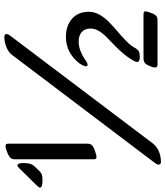

<svg xmlns="http://www.w3.org/2000/svg" viewBox="41 -781 755 877"><g transform="rotate(-90 418.5 -342.5)"><path d="M200.7 -682.6V-322.3Q200.7 -308.1 194.8 -301.3Q188 -293.5 168.5 -286.4Q148.9 -279.3 139.6 -279.3Q129.4 -279.3 129.4 -291.5V-651.9Q129.4 -664.6 135.3 -671.4Q142.6 -679.7 161.9 -687.3Q181.2 -694.8 190.4 -694.8Q200.7 -694.8 200.7 -682.6ZM10.3 -552.7 89.8 -633.3Q97.2 -640.6 101.1 -640.6Q112.3 -640.6 112.3 -611.8Q112.3 -578.1 99.1 -564.5L76.7 -541Q67.9 -531.7 58.6 -528.8Q49.3 -525.9 33.2 -525.9Q0 -525.9 0 -538.1Q0 -541 10.3 -552.7ZM605.5 -664.1Q618.2 -681.2 641.4 -690.7Q664.6 -700.2 689.5 -700.2Q694.8 -700.2 698.2 -697.3Q701.7 -694.3 701.7 -689.9Q701.7 -687.5 700.2 -683.8Q698.7 -680.2 694.3 -673.8L201.2 -21Q187.5 -3.9 165.5 5.6Q143.6 15.1 117.2 15.1Q113.3 15.1 109.1 12.7Q105 10.3 105 3.9Q105 -0.5 109.1 -7.1Q113.3 -13.7 119.1 -21ZM591.3 -64.5H792.5Q805.2 -64.5 805.2 -55.7Q805.2 -50.3 798.6 -31.7Q792 -13.2 784.2 -6.3Q777.8 -0.5 762.7 -0.5H561.5Q548.8 -0.5 548.8 -11.2Q548.8 -22 555.9 -37.8Q563 -53.7 569.8 -58.6Q577.6 -64.5 591.3 -64.5ZM637.7 -102.5Q631.3 -90.8 622.8 -86.2Q614.3 -81.5 598.1 -81.5Q573.7 -81.5 573.7 -93.3Q573.7 -98.6 578.1 -106.9Q591.8 -132.3 612.5 -157Q633.3 -181.6 652.3 -199.2Q671.4 -216.8 688.7 -234.4Q706.1 -252 716.3 -269.8Q726.6 -287.6 726.6 -305.2Q726.6 -333 710.4 -346.9Q694.3 -360.8 666.5 -360.8Q627 -360.8 578.1 -327.1Q567.9 -319.8 560.5 -319.8Q558.6 -319.8 556.4 -321.8Q554.2 -323.7 554.2 -327.1Q554.2 -333.5 559.3 -343.5Q564.5 -353.5 567.4 -357.4Q616.2 -418.9 689 -418.9Q739.3 -418.9 771.2 -391.1Q803.2 -363.3 803.2 -314Q803.2 -289.1 789.6 -264.9Q775.9 -240.7 754.4 -220.2Q732.9 -199.7 710.7 -180.9Q688.5 -162.1 667.5 -141.4Q646.5 -120.6 637.7 -102.5Z"/></g></svg>

Font: SirinStencil
Style: Regular
Weight: 400
Designer: Olga Karpushina (okarpush@gmail.com)
Foundry: Cyreal (www.cyreal.org)
Version: Version 1.002